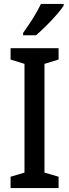

<svg xmlns="http://www.w3.org/2000/svg" viewBox="-20 -960 353 980"><path d="M279 0H34V-58L105 -79V-634L34 -656V-714H279V-656L207 -634V-79L279 -58ZM305 -931Q292 -911 267 -882.5Q242 -854 214 -826.5Q186 -799 164 -780H98V-792Q124 -828 148.5 -867Q173 -906 189 -940H305Z"/></svg>

Font: Noto Sans Myanmar Condensed Medium
Style: Regular
Weight: 500
Width: 3
Designer: Monotype Design Team
Foundry: Monotype Imaging Inc.
Version: Version 2.107; ttfautohint (v1.8.4.7-5d5b)